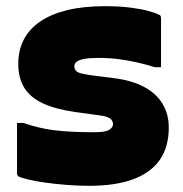

<svg xmlns="http://www.w3.org/2000/svg" viewBox="-20 -583 590 620"><path d="M285 -156Q321 -156 333 -164Q345 -172 345 -182Q345 -188 341.5 -194Q338 -200 327.5 -204.5Q317 -209 298 -211L225 -221Q160 -230 119 -249Q78 -268 58.5 -299.5Q39 -331 39 -377Q39 -421 57 -455.5Q75 -490 110.5 -514Q146 -538 198 -550.5Q250 -563 319 -563Q365 -563 400.5 -558.5Q436 -554 459.5 -547.5Q483 -541 492 -536Q496 -535 497.5 -533Q499 -531 499.5 -528.5Q500 -526 500 -521Q500 -485 500 -445Q500 -405 500 -366H480Q451 -375 422.5 -381.5Q394 -388 363.5 -392Q333 -396 297 -396Q270 -396 253 -393Q236 -390 228 -384Q220 -378 220 -369Q220 -361 225 -355Q230 -349 242 -346Q254 -343 274 -340L345 -331Q404 -324 444 -303Q484 -282 504.5 -248.5Q525 -215 525 -171Q525 -109 496.5 -67.5Q468 -26 411 -4.5Q354 17 268 17Q231 17 194 14Q157 11 125 6.5Q93 2 70.5 -3.5Q48 -9 40 -13Q37 -16 36 -18Q35 -20 35 -24Q35 -62 35 -103.5Q35 -145 35 -186H55Q82 -177 107 -171Q132 -165 158.5 -162Q185 -159 216 -157.5Q247 -156 285 -156Z"/></svg>

Font: Recursive Black
Style: Regular
Weight: 900
Version: Version 1.085